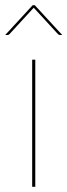

<svg xmlns="http://www.w3.org/2000/svg" viewBox="-26 -720 260 740"><path d="M0 0ZM110 -490V0H98V-490ZM214 -585H205Q201 -585 197 -589L107 -687L104 -690L101 -687L11 -589Q9.5 -587.5 7.5 -586.2Q5.5 -585 3 -585H-6L100 -700H108Z"/></svg>

Font: Lato Hairline
Style: Regular
Weight: 100
Designer: Lukasz Dziedzic
Foundry: tyPoland Lukasz Dziedzic
Version: Version 2.007; 2014-02-27